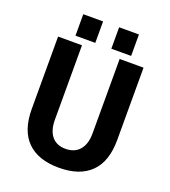

<svg xmlns="http://www.w3.org/2000/svg" viewBox="-155 -983 975 1102"><g transform="rotate(20 332.0 -432.0)"><path d="M71 -258V-700H217V-246Q217 -180 246.5 -144.5Q276 -109 331 -109Q386 -109 416.5 -144.5Q447 -180 447 -246V-700H593V-258Q593 -127 526 -60.5Q459 6 332 6Q205 6 138 -60.5Q71 -127 71 -258ZM163 -739V-870H284V-739ZM382 -739V-870H503V-739Z"/></g></svg>

Font: Gudea
Style: Bold
Weight: 700
Designer: Agustina Mingote
Foundry: Agustina Mingote
Version: Version 1.002